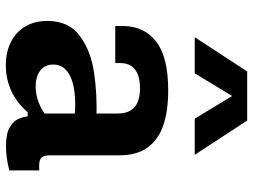

<svg xmlns="http://www.w3.org/2000/svg" viewBox="-125 -733 870 660"><g transform="rotate(90 310.0 -403.0)"><path d="M513.9 -378.4V-140.8Q513.9 -124 518.3 -115.6Q522.7 -107.2 533.6 -104.4Q544.5 -101.5 565.8 -103.2V0Q521 11.5 482.3 11.5Q440.3 11.5 417.6 -1.5Q394.8 -14.6 386.5 -36.5Q378.2 -58.3 378.2 -90.3L370.2 -99.7V-372.5Q370.2 -400.1 359.5 -417.2Q348.7 -434.4 329.8 -441.7Q310.8 -449 283.9 -449.3Q257 -449.2 237.6 -442.2Q218.2 -435.2 207.6 -420.5Q197 -405.8 196.9 -383.7L196.8 -364.2H69.4V-390.1Q69.4 -463 122.5 -504.6Q175.7 -546.2 290.5 -546.2Q361.2 -546.2 410.8 -529.3Q460.3 -512.4 487.1 -475.3Q513.9 -438.2 513.9 -378.4ZM339.7 -226.6Q295.1 -226.6 264.4 -217.8Q233.7 -209 217.8 -192.2Q201.8 -175.5 201.8 -151.1Q201.8 -132.4 211 -118.8Q220.1 -105.2 237.1 -97.9Q254.1 -90.6 277.6 -90.6Q307.5 -90.6 335.7 -102.3Q363.9 -114.1 389.5 -135.5L386.8 -63.2H365.6L359.2 -55.7Q339.8 -34.9 316.6 -20Q293.5 -5 264.9 3.5Q236.3 12 204.3 12Q159.1 12 124.5 -5.4Q89.8 -22.8 70.9 -55.2Q51.9 -87.5 51.9 -131Q51.9 -203.8 102.6 -241.7Q153.3 -279.7 227.4 -291Q301.4 -302.4 388.8 -299.5L432.3 -214.8Q408.8 -220.1 386.9 -223.3Q364.9 -226.6 339.7 -226.6ZM225.6 -817.7H394.4L512.2 -637.4H388L293.5 -793.1H326.5L232 -637.4H107.8Z"/></g></svg>

Font: Monaspace Neon Var
Style: Regular
Weight: 400
Designer: Riley Cran and the Lettermatic Team
Version: Version 1.000 (Monaspace Neon Var)